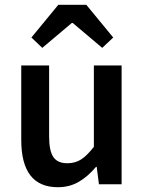

<svg xmlns="http://www.w3.org/2000/svg" viewBox="-20 -762 596 794"><path d="M219.2 12.2Q67.9 12.2 67.9 -183.1V-491.2H183.1V-198.2Q183.1 -138.2 200.7 -112.5Q218.3 -86.9 258.8 -86.9Q290.5 -86.9 315.2 -102.5Q339.8 -118.2 368.2 -154.8V-491.2H482.9V0H389.2L379.9 -71.8H377Q342.3 -30.8 304.4 -9.3Q266.6 12.2 219.2 12.2ZM109.9 -606.9 221.2 -742.2H336.9L448.2 -606.9L402.8 -564L280.8 -667H276.9L154.8 -564Z"/></svg>

Font: Toshiba Sans Medium
Style: Regular
Weight: 500
Designer: Paul D. Hunt
Foundry: Toshiba Corporation
Version: Version 2.020;PS 2.0;hotconv 1.0.86;makeotf.lib2.5.63406